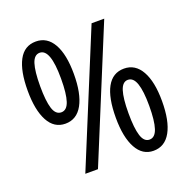

<svg xmlns="http://www.w3.org/2000/svg" viewBox="-129 -850 973 984"><g transform="rotate(-20 357.0 -357.5)"><path d="M168 -724Q229 -724 262 -666Q295 -608 295 -501Q295 -394 262.5 -335Q230 -276 168 -276Q107 -276 75 -335.5Q43 -395 43 -501Q43 -608 74 -666Q105 -724 168 -724ZM167 -663Q137 -663 124 -622.5Q111 -582 111 -501Q111 -420 124 -379Q137 -338 168 -338Q198 -338 211.5 -378.5Q225 -419 225 -501Q225 -583 210.5 -623Q196 -663 167 -663ZM538 -714 244 0H175L469 -714ZM545 -439Q606 -439 639 -380.5Q672 -322 672 -216Q672 -108 639.5 -49.5Q607 9 545 9Q485 9 452.5 -50.5Q420 -110 420 -216Q420 -325 451.5 -382Q483 -439 545 -439ZM544 -378Q515 -378 502 -337.5Q489 -297 489 -216Q489 -134 502 -93Q515 -52 545 -52Q575 -52 588.5 -93Q602 -134 602 -216Q602 -296 588 -337Q574 -378 544 -378Z"/></g></svg>

Font: Noto Sans Arabic Condensed
Style: Regular
Weight: 400
Width: 3
Designer: Monotype Design Team, Nadine Chahine, Nizar Qandah and Khaled Hosny
Foundry: Monotype Imaging Inc.
Version: Version 2.012